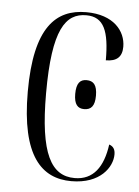

<svg xmlns="http://www.w3.org/2000/svg" viewBox="-45 -580 453 627"><g transform="rotate(5 181.5 -267.0)"><path d="M212 10C307 10 345 -48 345 -89C345 -104 340 -115 325 -120C315 -46 283 -1 222 -1C145 -1 105 -70 105 -269C105 -479 146 -534 214 -534C272 -534 290 -488 290 -393C326 -393 343 -409 343 -442C343 -493 303 -544 213 -544C114 -544 45 -481 45 -269C45 -57 115 10 212 10ZM233 -228C256 -228 268 -241 268 -275C268 -310 256 -323 233 -323C212 -323 200 -310 200 -275C200 -241 212 -228 233 -228Z"/></g></svg>

Font: Noto Serif Display ExtraCondensed Light
Style: Regular
Weight: 300
Width: 2
Designer: Monotype Design Team
Foundry: Monotype Imaging Inc.
Version: Version 2.009